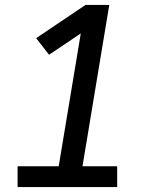

<svg xmlns="http://www.w3.org/2000/svg" viewBox="-20 -755 640 775"><path d="M51 0V-84H217L306 -620L178 -534L126 -601L325 -735H421L313 -84H453V0Z"/></svg>

Font: Iosevka Slab Medium Extended
Style: Italic
Weight: 500
Width: 7
Italic angle: -9°
Monospace: yes
Designer: Belleve Invis
Foundry: Belleve Invis
Version: Version 11.1.0; ttfautohint (v1.8.3)